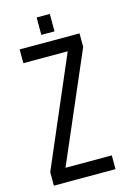

<svg xmlns="http://www.w3.org/2000/svg" viewBox="-125 -895 655 957"><g transform="rotate(-15 202.0 -416.0)"><path d="M232 -832H164V-742H232ZM348 0V-71H109L350 -630V-700H41V-629H270L30 -70V0Z"/></g></svg>

Font: Bebas Neue Regular two
Style: Regular2
Weight: 400
Designer: Ryoichi Tsunekawa & LGV (GE)
Foundry: Free Software Foundation, Inc.
Version: Version 1.003 August 13, 2016